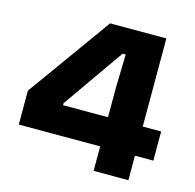

<svg xmlns="http://www.w3.org/2000/svg" viewBox="-96 -737 847 836"><g transform="rotate(15 327.5 -319.5)"><path d="M396.7 0V-377.9L400.6 -525.4H386.4L194.1 -251V-180.1L133.9 -241.8H636.3V-110.4H29.8V-263.2L299.8 -639H553.4V0Z"/></g></svg>

Font: Anek Gurmukhi Medium SemiExpanded
Style: Regular
Weight: 500
Width: 6
Version: Version 1.003